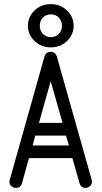

<svg xmlns="http://www.w3.org/2000/svg" viewBox="-20 -916 495 936"><path d="M427 -39Q428 -35 428 -30Q428 -18 419 -9Q410 0 398 0Q375 0 368 -22L333 -145H121L87 -22Q80 0 57 0Q44 0 35 -8.5Q26 -17 26 -30Q26 -36 28 -41L197 -641Q204 -663 227 -663Q229 -663 231 -663Q232 -663 233 -663Q251 -659 257 -641ZM170 -317H285L227 -520ZM139 -207H316L302 -255H152ZM228 -685Q180 -685 148 -716.5Q116 -748 116 -790Q116 -833 148 -864.5Q180 -896 228 -896Q274 -896 306.5 -865Q339 -834 339 -790Q339 -761 324 -737Q309 -713 284 -699Q259 -685 228 -685ZM228 -735Q252 -735 267 -751Q282 -767 282 -790Q282 -814 267 -830Q252 -846 228 -846Q204 -846 189 -830Q174 -814 174 -790Q174 -767 189 -751Q204 -735 228 -735Z"/></svg>

Font: Libertine Sup Medium
Style: Regular
Weight: 500
Designer: Bastien Sozeau
Foundry: NBR — Bastien Sozeau
Version: Version 2.003; ttfautohint (v1.8.4.7-5d5b);gftools[0.9.33]